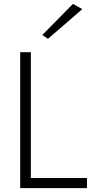

<svg xmlns="http://www.w3.org/2000/svg" viewBox="-20 -969 482 989"><path d="M404 -922 227 -769 198 -789 356 -949ZM84 -700H139V-52H428V0H84Z"/></svg>

Font: Renner* Light
Style: Light
Weight: 300
Version: Version 003.000 ; ttfautohint (v0.97) -l 8 -r 50 -G 200 -x 1